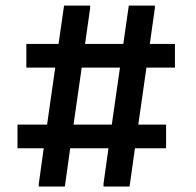

<svg xmlns="http://www.w3.org/2000/svg" viewBox="-20 -681 717 701"><path d="M248.5 -226.1H388.2L418 -434.1H278.3ZM121.6 0V-9.8L139.6 -139.6H43.9V-226.1H151.9L181.6 -434.1H76.2V-520.5H193.8L213.9 -660.6H309.1V-650.9L290.5 -520.5H430.2L450.2 -660.6H545.4V-650.9L526.9 -520.5H618.7V-434.1H514.6L484.9 -226.1H586.4V-139.6H472.7L453.1 0H357.9V-9.8L376 -139.6H236.3L216.8 0Z"/></svg>

Font: NoticiaText-Bold
Style: Bold
Weight: 700
Designer: JM Sole
Foundry: JM Sole
Version: Version 1.003